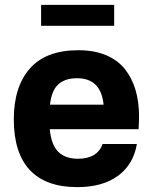

<svg xmlns="http://www.w3.org/2000/svg" viewBox="-20 -746 625 780"><path d="M298.8 -542Q362.3 -542 410.2 -522Q458 -502 487.1 -465.6Q516.1 -429.2 530.5 -380.9Q544.9 -332.5 544.9 -272.9Q544.9 -255.4 543 -221.2H182.1Q188.5 -156.7 217 -128.9Q245.6 -101.1 296.9 -101.1Q375 -101.1 397 -161.1H536.1Q522 -77.6 459.2 -31.7Q396.5 14.2 293.9 14.2Q166.5 14.2 101.3 -55.2Q36.1 -124.5 36.1 -261.2Q36.1 -394 101.6 -468Q167 -542 298.8 -542ZM147 -641.1V-726.1H443.8V-641.1ZM183.1 -320.8H400.9Q390.1 -428.2 293 -428.2Q244.1 -428.2 216.8 -403.3Q189.5 -378.4 183.1 -320.8Z"/></svg>

Font: Nacelle Bold
Style: Regular
Weight: 700
Designer: Sora Sagano
Foundry: Sora Sagano
Version: Version 1.000;FEAKit 1.0